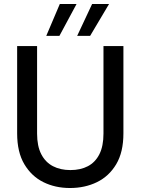

<svg xmlns="http://www.w3.org/2000/svg" viewBox="-20 -931 705 963"><path d="M331 12Q257 12 197.5 -17.5Q138 -47 102 -107.5Q66 -168 66 -262V-700H166V-261Q166 -198 187 -157.5Q208 -117 245.5 -97.5Q283 -78 333 -78Q384 -78 421 -97.5Q458 -117 478.5 -157.5Q499 -198 499 -261V-700H599V-262Q599 -168 563 -107.5Q527 -47 466.5 -17.5Q406 12 331 12ZM367 -751 442 -911H527L432 -751ZM212 -751 280 -911H364L278 -751Z"/></svg>

Font: DM Sans 24pt Medium
Style: Regular
Weight: 500
Designer: Colophon Foundry, Jonny Pinhorn
Foundry: Colophon Foundry
Version: Version 4.004;gftools[0.9.30]